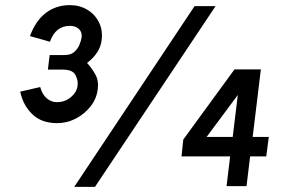

<svg xmlns="http://www.w3.org/2000/svg" viewBox="-20 -724 1117 750"><path d="M203 -243Q142 -243 106 -278Q70 -313 59 -366L137 -384Q145 -355 162.5 -340Q180 -325 202 -325Q234 -325 257 -344.5Q280 -364 283 -389Q286 -409 275 -430.5Q264 -452 226 -452H167L174 -509H232Q256 -509 269.5 -520.5Q283 -532 290 -548.5Q297 -565 299 -579Q301 -599 288 -611Q275 -623 253 -623Q197 -623 175 -561L97 -583Q119 -643 159 -673.5Q199 -704 253 -704Q291 -704 321 -686Q351 -668 366.5 -637Q382 -606 377 -567Q371 -517 320 -478Q337 -460 351.5 -435Q366 -410 362 -377Q358 -340 334.5 -309.5Q311 -279 276.5 -261Q242 -243 203 -243ZM822 -700 351 6H270L740 -700ZM1020 -113H957L943 3H865L879 -113H689L696 -179L896 -453H999L967 -189H1030ZM889 -189 909 -353 787 -189Z"/></svg>

Font: Kulim Park
Style: Bold Italic
Weight: 700
Italic angle: -8°
Designer: Noponies / Dale Sattler
Foundry: Noponies
Version: Version 1.000; ttfautohint (v1.8.3)